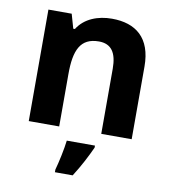

<svg xmlns="http://www.w3.org/2000/svg" viewBox="-86 -630 828 926"><g transform="rotate(10 328.5 -167.5)"><path d="M388 -556C320 -556 255 -532 220 -476H212L192 -546H78V0H227V-257C227 -373 254 -437 345 -437C406 -437 433 -397 433 -319V0H582V-356C582 -496 505 -556 388 -556ZM413 71V61H275C270 104 256 169 245 208V221H332C366 168 393 115 413 71Z"/></g></svg>

Font: Noto Sans Gunjala Gondi
Style: Bold
Weight: 700
Designer: Ek Type
Foundry: Ek Type
Version: Version 1.004